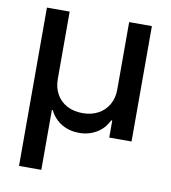

<svg xmlns="http://www.w3.org/2000/svg" viewBox="-82 -601 773 869"><g transform="rotate(10 304.5 -166.0)"><path d="M63.5 -530.3H168V-220.7Q168 -181.6 184.8 -151.4Q201.7 -121.1 232.7 -104.5Q263.7 -87.9 304.7 -87.9Q345.2 -87.9 376.2 -104.5Q407.2 -121.1 424.3 -151.4Q441.4 -181.6 441.4 -220.7V-530.3H545.9V0H443.4V-78.1H438.5Q419.9 -39.1 384.3 -18.1Q348.6 2.9 304.7 2.9Q260.3 2.9 224.9 -17.8Q189.5 -38.6 169.9 -78.1H166V197.3H63.5Z"/></g></svg>

Font: Pretendard Std Medium
Style: Regular
Weight: 500
Designer: Base glyphs from Inter by Rasmus Andersson; Hangeul glyphs from Noto Sans CJK(Source Han Sans) by Jang Soo-young and Kan
Foundry: Kil Hyung-jin
Version: Version 1.309